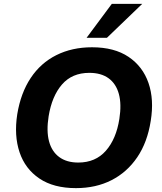

<svg xmlns="http://www.w3.org/2000/svg" viewBox="-20 -960 835 991"><path d="M69 -370Q87 -480 138.5 -557.5Q190 -635 271 -675.5Q352 -716 455 -716Q570 -716 643.5 -666.5Q717 -617 746.5 -531.5Q776 -446 758 -336Q741 -226 688.5 -148.5Q636 -71 555.5 -30Q475 11 372 11Q257 11 183.5 -38.5Q110 -88 81 -174Q52 -260 69 -370ZM231 -360Q219 -284 233 -231Q247 -178 285.5 -149.5Q324 -121 384 -121Q473 -121 526.5 -182Q580 -243 596 -346Q608 -422 593.5 -475Q579 -528 540.5 -556Q502 -584 441 -584Q352 -584 300 -524Q248 -464 231 -360ZM427 -765 557 -940H714L532 -765Z"/></svg>

Font: Mulish ExtraLight ExtraBold
Style: Italic
Weight: 800
Italic angle: -9°
Version: Version 3.603